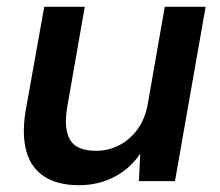

<svg xmlns="http://www.w3.org/2000/svg" viewBox="-20 -532 647 564"><path d="M212 12Q149 12 110 -13.5Q71 -39 57.5 -87.5Q44 -136 55 -205L110 -512H229L177 -215Q167 -153 186 -121Q205 -89 262 -89Q298 -89 329.5 -105Q361 -121 383.5 -151.5Q406 -182 414 -226L464 -512H584L494 0H388L392 -81Q364 -38 317 -13Q270 12 212 12Z"/></svg>

Font: DM Sans 12pt SemiBold
Style: Italic
Weight: 600
Italic angle: -10°
Version: Version 4.004;gftools[0.9.30]